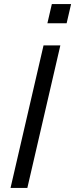

<svg xmlns="http://www.w3.org/2000/svg" viewBox="-20 -928 371 948"><path d="M214 -813 236 -908H331L309 -813ZM195 -704H278L115 0H32Z"/></svg>

Font: CBA Beacon Sans
Style: Italic
Weight: 400
Italic angle: -13°
Designer: Wei Huang
Foundry: Wei Huang
Version: Version 1.002